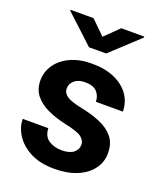

<svg xmlns="http://www.w3.org/2000/svg" viewBox="-140 -841 794 941"><g transform="rotate(20 257.0 -370.0)"><path d="M340.3 -146Q340.3 -168.9 319.1 -185.3Q297.9 -201.7 231 -215.3Q177.2 -227.1 134.8 -247.1Q92.3 -267.1 67.9 -298.3Q43.5 -329.6 43.5 -375Q43.5 -418.9 68.6 -456.1Q93.8 -493.2 141.1 -515.6Q188.5 -538.1 254.4 -538.1Q322.8 -538.1 372.3 -516.1Q421.9 -494.1 448.7 -455.8Q475.6 -417.5 475.6 -368.7H335Q335 -399.4 315.4 -420.2Q295.9 -440.9 253.9 -440.9Q218.3 -440.9 198.2 -423.6Q178.2 -406.2 178.2 -381.8Q178.2 -357.9 200.2 -342.8Q222.2 -327.6 277.3 -316.4Q334.5 -305.2 379.6 -286.1Q424.8 -267.1 450.9 -235.1Q477.1 -203.1 477.1 -151.4Q477.1 -105 449.7 -68.4Q422.4 -31.7 372.6 -11Q322.8 9.8 254.9 9.8Q180.7 9.8 129.9 -16.6Q79.1 -43 53 -83.7Q26.9 -124.5 26.9 -167.5H160.2Q162.1 -124.5 190.7 -106.2Q219.2 -87.9 257.8 -87.9Q298.3 -87.9 319.3 -104.2Q340.3 -120.6 340.3 -146ZM184.1 -750 256.3 -679.2 328.6 -750H448.7V-745.1L301.3 -608.4H211.9L64 -745.6V-750Z"/></g></svg>

Font: Vazirmatn RD
Style: Bold
Weight: 700
Designer: Saber Rastikerdar
Foundry: Saber Rastikerdar
Version: Version 32.102